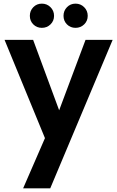

<svg xmlns="http://www.w3.org/2000/svg" viewBox="-20 -773 645 1055"><path d="M599 -554 256 262H107L227 -14L5 -554H162L305 -167L450 -554ZM210 -620Q182 -620 163 -639Q144 -658 144 -686Q144 -714 163 -733.5Q182 -753 210 -753Q238 -753 257.5 -733.5Q277 -714 277 -686Q277 -658 257.5 -639Q238 -620 210 -620ZM395 -620Q367 -620 348 -639Q329 -658 329 -686Q329 -714 348 -733.5Q367 -753 395 -753Q423 -753 442.5 -733.5Q462 -714 462 -686Q462 -658 442.5 -639Q423 -620 395 -620Z"/></svg>

Font: MSTAGE SemiBold
Style: Regular
Weight: 600
Designer: Ninad Kale (Devanagari), Jonny Pinhorn (Latin)
Foundry: Indian Type Foundry
Version: 4.004